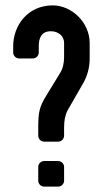

<svg xmlns="http://www.w3.org/2000/svg" viewBox="-20 -693 382 713"><path d="M152 -338C127 -298 122 -277 122 -220V-189C122 -177 132 -167 144 -167H196C208 -167 218 -177 218 -189V-220C218 -245 222 -266 231 -283L290 -386C305 -413 313 -443 313 -476V-533C313 -610 246 -673 176 -673C82 -673 29 -597 29 -522V-498C29 -486 39 -476 51 -476H102C114 -476 124 -486 124 -498V-522C124 -551 133 -577 169 -577C195 -577 218 -561 218 -533V-481C218 -457 213 -437 202 -420ZM144 0H196C208 0 218 -10 218 -22V-73C218 -85 208 -95 196 -95H144C132 -95 122 -85 122 -73V-22C122 -10 132 0 144 0Z"/></svg>

Font: DIN Rundschrift
Style: Eng
Weight: 400
Width: 3
Version: Version 1.027